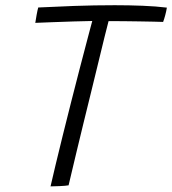

<svg xmlns="http://www.w3.org/2000/svg" viewBox="-20 -690 644 718"><path d="M112 -604.5Q113.5 -615.5 116.8 -633.5Q120 -651.5 123 -662Q181.5 -665 257.2 -667.8Q333 -670.5 409 -670.5Q463 -670.5 513.2 -668.5Q563.5 -666.5 604 -661.5Q602 -648.5 598 -633.5Q594 -618.5 590 -608Q579 -608.5 554.8 -609Q530.5 -609.5 500.2 -610Q470 -610.5 439.8 -610.8Q409.5 -611 386 -611Q381 -592.5 371.2 -552.8Q361.5 -513 348.5 -459.5Q335.5 -406 321 -346.8Q306.5 -287.5 292.2 -229.5Q278 -171.5 266.2 -122Q254.5 -72.5 246.5 -39.2Q238.5 -6 236.5 3Q225.5 5 202.5 6Q179.5 7 169 7Q176 -23.5 187.8 -73.2Q199.5 -123 214.8 -184Q230 -245 246.2 -309.2Q262.5 -373.5 278 -433.2Q293.5 -493 306 -540Q311.5 -561.5 316.5 -579.8Q321.5 -598 325 -611.5Q296.5 -611 255.5 -609.8Q214.5 -608.5 175 -607Q135.5 -605.5 112 -604.5Z"/></svg>

Font: Grandstander ExtraLight
Style: Italic
Weight: 200
Italic angle: -15°
Designer: Tyler Finck
Foundry: Etcetera Type Co
Version: Version 1.200; ttfautohint (v1.8.3)